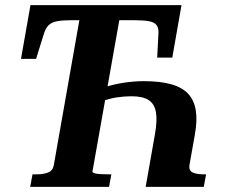

<svg xmlns="http://www.w3.org/2000/svg" viewBox="-20 -730 897 750"><path d="M541 -413Q607 -413 650 -400.5Q693 -388 716 -362.5Q739 -337 745 -297.5Q751 -258 741 -203L720 -85Q717 -64 732 -56.5Q747 -49 776 -49H785L776 0H549L585 -204Q595 -260 589 -292.5Q583 -325 560 -339.5Q537 -354 493 -354Q466 -354 436 -349.5Q406 -345 375 -333Q344 -321 310 -301L320 -357Q353 -378 391 -390Q429 -402 468 -407.5Q507 -413 541 -413ZM190 -84 290 -651H256Q223 -651 202.5 -647Q182 -643 170.5 -632Q159 -621 152 -600L121 -500H62L99 -710H689L653 -505H594L599 -601Q600 -621 591.5 -632Q583 -643 562.5 -647Q542 -651 506 -651H446L341 -59Q341 -56 348.5 -53.5Q356 -51 369.5 -50Q383 -49 401 -49H415L406 0H98L107 -49H123Q149 -49 167.5 -56Q186 -63 190 -84Z"/></svg>

Font: Roboto Serif 72pt SemiCondensed SemiBold
Style: Italic
Weight: 600
Width: 4
Italic angle: -10°
Designer: Greg Gazdowicz
Foundry: Commercial Type
Version: Version 1.008